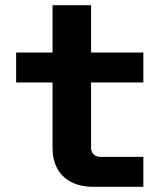

<svg xmlns="http://www.w3.org/2000/svg" viewBox="-20 -718 640 738"><path d="M330 -149Q330 -140 334.5 -132Q339 -124 347 -119.5Q355 -115 364 -115H531V0H340Q288 0 252.5 -19Q217 -38 199.5 -71.5Q182 -105 182 -149V-401H42V-516H182V-698H330V-516H531V-401H330Z"/></svg>

Font: iA Writer Mono V
Style: Regular
Weight: 400
Designer: Mike Abbink, Paul van der Laan, Pieter van Rosmalen
Foundry: Bold Monday
Version: Version 2.000